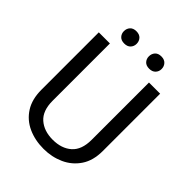

<svg xmlns="http://www.w3.org/2000/svg" viewBox="-246 -1002 1139 1139"><g transform="rotate(45 324.0 -432.5)"><path d="M489.3 -710.9H583V-230Q583 -149.9 547.4 -96.7Q511.7 -43.5 452.9 -16.8Q394 9.8 325.2 9.8Q252.9 9.8 194.6 -16.8Q136.2 -43.5 102.3 -96.7Q68.4 -149.9 68.4 -230V-710.9H161.6V-230Q161.6 -146.5 206.8 -106.7Q252 -66.9 325.2 -66.9Q399.4 -66.9 444.3 -106.7Q489.3 -146.5 489.3 -230ZM168.5 -821.3Q168.5 -843.3 182.1 -858.4Q195.8 -873.5 221.7 -873.5Q248 -873.5 261.7 -858.4Q275.4 -843.3 275.4 -821.3Q275.4 -800.3 261.7 -785.4Q248 -770.5 221.7 -770.5Q195.8 -770.5 182.1 -785.4Q168.5 -800.3 168.5 -821.3ZM378.9 -820.3Q378.9 -842.3 392.3 -857.4Q405.8 -872.6 432.1 -872.6Q458 -872.6 471.9 -857.4Q485.8 -842.3 485.8 -820.3Q485.8 -799.3 471.9 -784.4Q458 -769.5 432.1 -769.5Q405.8 -769.5 392.3 -784.4Q378.9 -799.3 378.9 -820.3Z"/></g></svg>

Font: Vazirmatn FD
Style: Regular
Weight: 400
Designer: Saber Rastikerdar
Foundry: Saber Rastikerdar
Version: Version 33.001